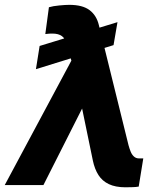

<svg xmlns="http://www.w3.org/2000/svg" viewBox="-29 -771 685 800"><path d="M460.5 -678.7 444.1 -583 120.7 -482.8 136.1 -579.5ZM319.9 -332.2 152 0H-9.2L281.8 -543.4L385 -542.4ZM260 -750.8Q315 -750.8 344.2 -728.8Q373.4 -706.8 383 -666.2L506.6 -165.6Q510.3 -152.1 515.3 -139.5Q520.3 -126.9 529 -118.9Q537.6 -110.9 551 -110.9Q556.2 -110.9 560.7 -110.9Q565.1 -110.9 568 -110.9L549 6.4Q538.7 8.4 524.5 8.8Q510.3 9.2 493 9.4Q451.9 9.2 424.5 -3.8Q397.1 -16.8 381.2 -41.6Q365.4 -66.4 358 -101.6L282.2 -468.2L249.2 -588.1Q243.2 -610 229 -620.5Q214.8 -631.1 189.6 -631.1Q183.9 -631.1 176.4 -630.8Q168.9 -630.6 159.8 -629.1L174.8 -740.8Q192 -745.9 218 -748.3Q243.9 -750.8 260 -750.8Z"/></svg>

Font: Inter Tight
Style: Italic
Weight: 400
Italic angle: -9.39999°
Designer: Rasmus Andersson
Foundry: rsms
Version: Version 3.002